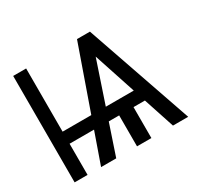

<svg xmlns="http://www.w3.org/2000/svg" viewBox="-149 -931 1200 1136"><g transform="rotate(-30 451.5 -363.5)"><path d="M387.7 -295.4V-212.9H119.1V-295.4ZM146.5 -727.1V0H58.1V-727.1ZM561 -650.4 342.3 0H238.8L494.1 -727.1H556.6ZM730 0 514.2 -654.8 520 -727.1H582.5L834 0ZM707.5 -295.4V-211.4H362.3V-295.4ZM582.5 -270V0H484.4V-270Z"/></g></svg>

Font: Sahel VF Regular
Style: Regular
Weight: 400
Foundry: Saber Rastikerdar (saber.rastikerdar@gmail.com)
Version: Version 3.4.0